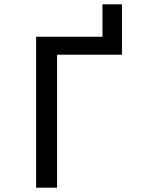

<svg xmlns="http://www.w3.org/2000/svg" viewBox="-20 -868 680 888"><path d="M147 -698H454V-848H544V-615H244V0H147Z"/></svg>

Font: Writer
Style: Regular
Weight: 400
Monospace: yes
Designer: Mike Abbink, Paul van der Laan, Pieter van Rosmalen
Foundry: Bold Monday
Version: Version 2.001 2020